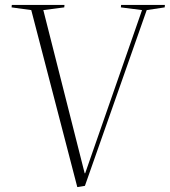

<svg xmlns="http://www.w3.org/2000/svg" viewBox="-20 -750 690 780"><path d="M324 -46H326L557 -709L471 -720L472 -730H650L649 -720L576 -709L325 5L294 10L107 -709L27 -720L28 -730H242L241 -720L156 -709Z"/></svg>

Font: Display Extralight
Style: Italic
Weight: 200
Italic angle: -2°
Designer: Latin by Veronika Burian and Jose Scaglione. Greek by Irene Vlachou. Cyrillic by Vera Evstafieva
Foundry: TypeTogether
Version: Version 3.002